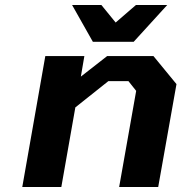

<svg xmlns="http://www.w3.org/2000/svg" viewBox="-20 -747 725 767"><path d="M351 -580 268 -727H385L442 -657L523 -727H648L514 -580ZM69 0 161 -523H317L303 -441L408 -523H593L685 -411L612 0H456L524 -384L493 -423H413L281 -318L225 0Z"/></svg>

Font: Tomorrow SemiBold
Style: Italic
Weight: 600
Italic angle: -10°
Designer: Tony de Marco, Monica Rizzolli
Foundry: Just in Type
Version: Version 2.002